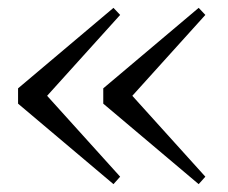

<svg xmlns="http://www.w3.org/2000/svg" viewBox="-20 -519 580 489"><path d="M269 -50 286 -69 100 -275 286 -481 269 -499 26 -294V-255ZM486 -50 503 -69 317 -275 503 -481 486 -499 243 -294V-255Z"/></svg>

Font: Source Han Serif CN
Style: Regular
Weight: 400
Designer: Ryoko NISHIZUKA 西塚涼子 (kana & ideographs); Frank Grießhammer (Latin, Greek & Cyrillic); Wenlong ZHANG 张文龙 (bopomofo); San
Foundry: Adobe
Version: Version 2.003;hotconv 1.1.1;makeotfexe 2.6.0